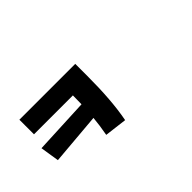

<svg xmlns="http://www.w3.org/2000/svg" viewBox="-29 -1077 977 977"><g transform="rotate(-45 460.0 -588.0)"><path d="M501 -779V-693Q501 -515 478 -397L357 -412Q368 -472 372 -519L92 -495L76 -597L378 -611Q379 -632 379 -674H99V-779Z"/></g></svg>

Font: Noto Sans Korean Bold
Style: Bold
Weight: 700
Designer: Ryoko NISHIZUKA  (kana & ideographs); Paul D. Hunt (Latin, Greek & Cyrillic); Wenlong ZHANG  (bopomofo); Sandoll Communi
Foundry: Adobe Systems Incorporated
Version: Version 1.000;PS 1;hotconv 1.0.78;makeotf.lib2.5.61930